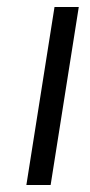

<svg xmlns="http://www.w3.org/2000/svg" viewBox="-20 -526 257 546"><path d="M55 0H124L204 -506H135Z"/></svg>

Font: Arthouse Owned
Style: Italic
Weight: 400
Italic angle: -10°
Designer: Jeremy Tribby
Foundry: Tribby Type
Version: Version 1.000;PS 001.000;hotconv 1.0.88;makeotf.lib2.5.64775